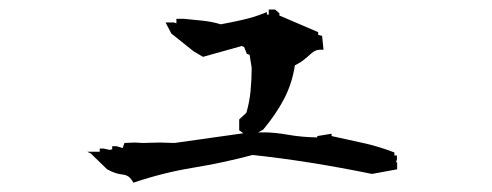

<svg xmlns="http://www.w3.org/2000/svg" viewBox="-20 -546 1040 406"><path d="M164.6 -225.1H190.9V-231.9H198.7L212.4 -229L217.3 -230.5V-236.8H226.6L239.3 -232.9L243.2 -243.7L264.6 -244.6L281.2 -243.7L318.4 -244.6L349.1 -243.7L494.6 -264.2L485.8 -270.5V-293.5L501 -307.6Q507.3 -329.1 509.8 -353Q512.2 -377.9 512.2 -402.8L507.8 -430.2L502 -432.1L496.1 -446.8L491.2 -448.7L409.2 -425.8L388.7 -438L342.3 -475.1L330.1 -498.5H347.7L353 -496.6V-506.3H367.7L407.2 -502.4Q427.2 -500.5 446.8 -494.6Q468.3 -498.5 492.2 -503.9Q516.1 -509.3 537.1 -517.6L544.4 -520.5V-515.1H548.3V-525.9H561.5L570.8 -518.1V-513.2L652.8 -478V-474.6V-472.2L661.1 -470.2L664.1 -440.9H658.2Q652.3 -440.9 649.2 -439.7Q646 -438.5 644.5 -437.5Q641.1 -435.5 637.2 -432.1Q628.4 -423.8 617.2 -415.5Q616.7 -415 603.5 -407.7Q598.1 -371.1 581.5 -338.4Q564 -304.7 536.6 -272L525.9 -266.1Q530.8 -266.1 538.1 -266.1Q560.5 -266.1 589.4 -261Q618.2 -255.9 650.9 -255.4V-258.3L681.2 -263.2V-258.3L745.6 -244.1Q779.8 -236.8 814 -223.6V-217.3H819.3V-206.5H817.9V-202.6H819.8V-188L766.6 -178.2Q632.8 -205.6 514.2 -218.3Q451.7 -201.7 388.7 -191.4Q325.7 -181.2 262.2 -159.7Q257.8 -167 254.9 -169.9Q249 -175.8 240.2 -176.8Q224.1 -178.2 206.5 -188L173.3 -220.2H174.3Z"/></svg>

Font: Bakudai
Style: Medium
Weight: 500
Version: Version 1.48